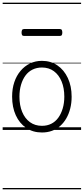

<svg xmlns="http://www.w3.org/2000/svg" viewBox="-20 -976 629 1442"><path d="M295 19Q227 19 176.5 -15.5Q126 -50 98.5 -110.5Q71 -171 71 -250Q71 -310 87.5 -359Q104 -408 134.5 -444Q165 -480 205.5 -499.5Q246 -519 295 -519Q361 -519 411 -485Q461 -451 489.5 -390Q518 -329 518 -250Q518 -202 507.5 -161Q497 -120 478 -87Q459 -54 432 -30Q405 -6 370.5 6.5Q336 19 295 19ZM295 -31Q334 -31 365 -46.5Q396 -62 417.5 -91.5Q439 -121 451 -161.5Q463 -202 463 -250Q463 -315 442.5 -364.5Q422 -414 384.5 -441.5Q347 -469 295 -469Q256 -469 224.5 -453.5Q193 -438 171.5 -409Q150 -380 138 -339.5Q126 -299 126 -250Q126 -185 146.5 -135.5Q167 -86 205 -58.5Q243 -31 295 -31ZM161 -706Q150 -706 146 -712.5Q142 -719 142 -731Q142 -744 146 -751Q150 -758 161 -758H429Q440 -758 444 -751Q448 -744 448 -731Q448 -719 444 -712.5Q440 -706 429 -706ZM0 436H589V446H0ZM0 -20H589V0H0ZM0 -505H589V-500H0ZM0 -956H589V-946H0Z"/></svg>

Font: Playwrite HU Guides
Style: Regular
Weight: 400
Designer: Veronika Burian, José Scaglione
Foundry: TypeTogether
Version: Version 1.003